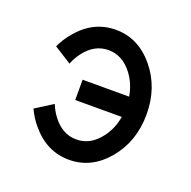

<svg xmlns="http://www.w3.org/2000/svg" viewBox="-92 -550 649 651"><g transform="rotate(20 232.5 -224.5)"><path d="M220.7 9.8Q139.6 9.8 82.5 -59.1Q62 -83.5 48.8 -112.3L111.3 -151.9Q120.1 -129.4 134.3 -110.8Q169.9 -63.5 220.7 -63.5Q271.5 -63.5 307.1 -110.8Q332.5 -144 339.8 -188H171.9V-261.2H339.8Q332.5 -305.2 307.1 -338.9Q271.5 -385.7 220.7 -385.7Q169.9 -385.7 134.3 -338.4Q120.1 -319.8 111.3 -297.4L48.8 -336.9Q62 -365.7 82.5 -390.1Q139.6 -459 220.7 -459Q301.8 -459 358.9 -390.4Q416 -321.8 416 -224.6Q416 -127.4 358.9 -58.8Q301.8 9.8 220.7 9.8Z"/></g></svg>

Font: Catrinity
Style: Regular
Weight: 400
Designer: Alexander Lange
Foundry: High-Logic / Made with FontCreator
Version: Version 2.090;May 20, 2024;FontCreator 15.0.0.2974 64-bit